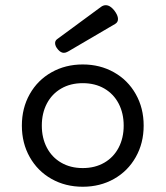

<svg xmlns="http://www.w3.org/2000/svg" viewBox="-20 -711 640 742"><path d="M535.2 -225.6Q535.2 -157.7 504.6 -103.8Q474.1 -49.8 420.4 -19.5Q366.7 10.7 299.8 10.7Q232.9 10.7 179.2 -19.5Q125.5 -49.8 95 -103.8Q64.5 -157.7 64.5 -225.6Q64.5 -293.5 95 -347.4Q125.5 -401.4 179.2 -431.6Q232.9 -461.9 299.8 -461.9Q366.7 -461.9 420.4 -431.6Q474.1 -401.4 504.6 -347.4Q535.2 -293.5 535.2 -225.6ZM141.6 -225.6Q141.6 -177.7 161.1 -140.4Q180.7 -103 216.6 -82.3Q252.4 -61.5 299.8 -61.5Q347.2 -61.5 383.1 -82.3Q418.9 -103 438.5 -140.4Q458 -177.7 458 -225.6Q458 -273.4 438.5 -310.8Q418.9 -348.1 383.1 -368.9Q347.2 -389.6 299.8 -389.6Q252.4 -389.6 216.6 -368.9Q180.7 -348.1 161.1 -310.8Q141.6 -273.4 141.6 -225.6ZM388.7 -690.9Q405.3 -690.9 421.4 -670.9Q436 -651.9 436 -637.7Q436 -625 425.3 -618.7L242.7 -511.7Q233.9 -506.8 227.1 -506.8Q215.3 -506.8 204.6 -519Q192.9 -532.2 192.9 -544.4Q192.9 -553.7 200.7 -559.6L370.6 -684.6Q379.4 -690.9 388.7 -690.9Z"/></svg>

Font: Courier Prime
Style: Regular
Weight: 400
Designer: Alan Dague-Greene, Quote-Unquote Apps
Foundry: Quote-Unquote Apps
Version: Version 3.018